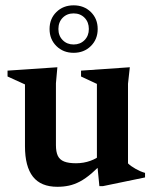

<svg xmlns="http://www.w3.org/2000/svg" viewBox="-20 -706 591 738"><path d="M195 -148Q195 -122.5 202.2 -107.2Q209.5 -92 226.5 -85.2Q243.5 -78.5 272 -78.5Q301.5 -78.5 327.8 -88Q354 -97.5 368 -112.5L386 -92Q356.5 -60.5 332.5 -40Q308.5 -19.5 287.2 -8.2Q266 3 245 7.5Q224 12 200.5 12Q137 12 106.5 -27Q76 -66 76 -144V-381.5L9 -412V-434.5L200.5 -447.5L195 -386ZM362 9.5 352.5 -87.5V-383.5L291.5 -412V-434.5L479 -447.5L472 -384V-78Q477.5 -72.5 485 -67.2Q492.5 -62 501.2 -57Q510 -52 519.2 -48Q528.5 -44 537.5 -41.5V-24L375.5 9.5ZM263 -685.5Q303 -685.5 329.2 -659.8Q355.5 -634 355.5 -594.5Q355.5 -555 329.2 -529Q303 -503 263 -503Q223 -503 196.8 -529Q170.5 -555 170.5 -594.5Q170.5 -634 196.8 -659.8Q223 -685.5 263 -685.5ZM263 -535Q288.5 -535 305 -551.8Q321.5 -568.5 321.5 -594.5Q321.5 -621 305 -637.8Q288.5 -654.5 263 -654.5Q237.5 -654.5 221 -637.8Q204.5 -621 204.5 -594.5Q204.5 -568.5 221 -551.8Q237.5 -535 263 -535Z"/></svg>

Font: Newsreader 24pt SemiBold
Style: Regular
Weight: 600
Designer: Hugues Gentile
Foundry: Production Type
Version: Version 1.003